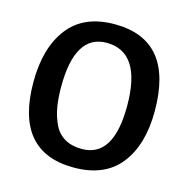

<svg xmlns="http://www.w3.org/2000/svg" viewBox="-103 -785 874 891"><g transform="rotate(15 334.5 -340.0)"><path d="M341 -686Q624 -686 624 -344Q624 -182 550 -88Q476 6 328 6Q45 6 45 -330Q45 -494 119 -590Q193 -686 341 -686ZM327 -593Q175 -593 175 -341Q175 -286 182.5 -243.5Q190 -201 207.5 -164Q225 -127 259 -107Q293 -87 342 -87Q494 -87 494 -334Q494 -593 327 -593Z"/></g></svg>

Font: Amaranth
Style: Regular
Weight: 400
Designer: Gesine Todt
Foundry: Gesine Todt
Version: Version 1.000